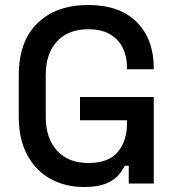

<svg xmlns="http://www.w3.org/2000/svg" viewBox="-20 -734 701 768"><path d="M316 14Q241 14 182 -18.5Q123 -51 89 -114Q55 -177 55 -268V-432Q55 -569 130 -641.5Q205 -714 333 -714Q459 -714 527 -645.5Q595 -577 595 -462V-457H488V-465Q488 -508 471 -542.5Q454 -577 420 -597Q386 -617 333 -617Q253 -617 208 -568.5Q163 -520 163 -434V-266Q163 -181 208 -131.5Q253 -82 334 -82Q414 -82 451 -126Q488 -170 488 -240V-253H300V-346H595V0H495V-71H479Q470 -52 452.5 -32Q435 -12 402.5 1Q370 14 316 14Z"/></svg>

Font: Space Grotesk Medium
Style: Regular
Weight: 500
Designer: Florian Karsten
Foundry: Florian Karsten
Version: Version 2.000